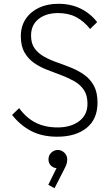

<svg xmlns="http://www.w3.org/2000/svg" viewBox="-20 -712 593 1014"><path d="M282 10Q202 10 144 -20.5Q86 -51 44 -105L81 -141Q120 -88 169.5 -63.5Q219 -39 284 -39Q354 -39 398 -72Q442 -105 442 -164Q442 -209 423 -237Q404 -265 372.5 -283Q341 -301 303.5 -315Q266 -329 228.5 -343.5Q191 -358 160 -379.5Q129 -401 109.5 -435Q90 -469 90 -521Q90 -573 115.5 -611.5Q141 -650 185.5 -671Q230 -692 288 -692Q354 -692 406 -666.5Q458 -641 493 -595L456 -559Q423 -600 382.5 -621.5Q342 -643 287 -643Q223 -643 183.5 -611.5Q144 -580 144 -524Q144 -482 163 -456Q182 -430 213.5 -412.5Q245 -395 282.5 -382Q320 -369 357 -354Q394 -339 425.5 -316.5Q457 -294 476 -259Q495 -224 495 -170Q495 -83 437.5 -36.5Q380 10 282 10ZM268 282 235 264 286 161 306 157Q303 165 296.5 170.5Q290 176 280 176Q263 176 249.5 163Q236 150 236 130Q236 109 250.5 94.5Q265 80 286 80Q305 80 320 94.5Q335 109 335 130Q335 139 332.5 150.5Q330 162 320 180Z"/></svg>

Font: Outfit Thin ExtraLight
Style: Regular
Weight: 250
Version: Version 1.100;gftools[0.9.27]